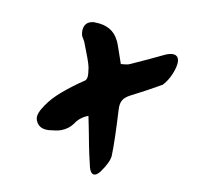

<svg xmlns="http://www.w3.org/2000/svg" viewBox="-67 -611 808 723"><g transform="rotate(-10 336.5 -250.0)"><path d="M242 34Q224 34 226 4Q228 -15 232 -45Q236 -75 243 -116L249 -154L254 -188Q221 -188 196 -169Q173 -153 143 -153Q128 -153 98 -161Q60 -172 60 -206Q60 -224 81 -242Q113 -269 151 -285Q189 -301 240 -315Q256 -319 263.5 -321Q271 -323 276 -332Q281 -341 286 -367Q287 -373 287.5 -382.5Q288 -392 288 -405L287 -463Q287 -465 286.5 -469Q286 -473 285 -477Q284 -481 283.5 -484.5Q283 -488 283 -490Q285 -510 295 -522Q305 -534 321 -534Q332 -534 340 -530Q402 -507 408 -450Q409 -445 409 -437.5Q409 -430 409 -420L408 -359L424 -355Q436 -352 442 -353Q486 -356 518 -359Q550 -362 571 -364L584 -365Q623 -365 623 -341Q623 -329 612 -312Q601 -295 584.5 -279.5Q568 -264 550 -255L495 -246Q470 -242 452 -240Q434 -238 422 -236Q399 -233 387.5 -222.5Q376 -212 370 -191Q353 -135 339 -93Q325 -51 314 -24Q303 -1 263 26Q250 34 242 34Z"/></g></svg>

Font: Mansalva
Style: Regular
Weight: 400
Designer: Carolina Short
Foundry: Carolina Short
Version: Version 2.112; ttfautohint (v1.8.4.7-5d5b)